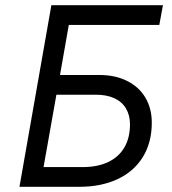

<svg xmlns="http://www.w3.org/2000/svg" viewBox="-20 -720 664 740"><path d="M178 -700H608L594 -624H212L251 -657L206 -401L202 -381L142 -43L115 -76H298Q356 -76 397 -95.5Q438 -115 459.5 -152Q481 -189 481 -241Q481 -276 465.5 -302Q450 -328 420.5 -341.5Q391 -355 349 -355H181L194 -431H363Q424 -431 470 -408Q516 -385 540.5 -343.5Q565 -302 565 -247Q565 -170 530 -114Q495 -58 432 -29Q369 0 286 0H55Z"/></svg>

Font: Fixel Italic Variable 20240409 Display Thin
Style: Italic
Weight: 100
Italic angle: -10°
Designer: AlfaBravo + MacPaw
Foundry: Kyrylo Tkachov, Marchela Mozhyna, Serhii Makarenko, Maria Weinstein, Zakhar Kryvoshyya
Version: Version 1.211;Glyphs 3.2 (3225)